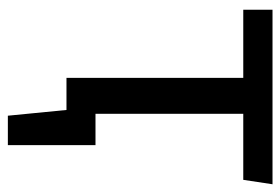

<svg xmlns="http://www.w3.org/2000/svg" viewBox="-133 -434 717 491"><g transform="rotate(90 225.5 -188.5)"><path d="M439.9 -452.1H271V-74.2H351.1V149.9H275.9L261.2 0H179.2V-452.1H4.9V-526.9H451.2Z"/></g></svg>

Font: FiraGO
Style: Regular
Weight: 400
Designer: bBox Type
Foundry: bBox Type GmbH
Version: Version 1.001;PS 001.001;hotconv 1.0.88;makeotf.lib2.5.64775